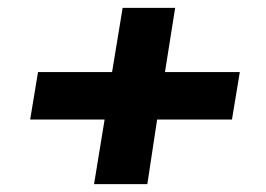

<svg xmlns="http://www.w3.org/2000/svg" viewBox="-20 -550 679 490"><path d="M220 -80 247 -245H57L77 -366H266L293 -530H427L401 -366H592L572 -245H381L356 -80Z"/></svg>

Font: Georama ExtraExtended SemiBold
Style: Italic
Weight: 600
Width: 8
Italic angle: -9°
Designer: Jean-Baptiste Levee
Foundry: Production Type
Version: Version 1.000